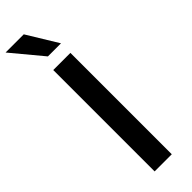

<svg xmlns="http://www.w3.org/2000/svg" viewBox="-320 -952 958 958"><g transform="rotate(-45 159.0 -472.5)"><path d="M221.2 0H100.1V-715.3H221.2ZM129.4 -782.2 -6.3 -945.3H122.1L221.7 -782.2Z"/></g></svg>

Font: Proza Libre
Style: Medium
Weight: 500
Designer: Jasper de Waard
Foundry: Jasper de Waard
Version: Version 1.000; ttfautohint (v1.4.1.8-43bc)